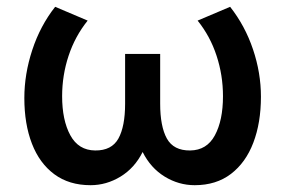

<svg xmlns="http://www.w3.org/2000/svg" viewBox="-20 -529 838 564"><path d="M246 15Q183 15 139.5 -17.2Q96 -49.5 73.8 -107Q51.5 -164.5 51.5 -241Q51.5 -311.5 74.8 -382.2Q98 -453 142 -509L237.5 -468.5Q200.5 -422.5 181.5 -365.2Q162.5 -308 162.5 -246.5Q162.5 -176 186.5 -131.8Q210.5 -87.5 259.5 -87Q308 -86.5 327.8 -122Q347.5 -157.5 347.5 -224.5V-370.5H450.5V-224.5Q450.5 -157.5 470.2 -122Q490 -86.5 538.5 -87Q587.5 -87.5 611.2 -131.5Q635 -175.5 635 -246.5Q635 -308 616.2 -365.2Q597.5 -422.5 560.5 -468.5L656 -509Q700 -453 723.2 -384Q746.5 -315 746.5 -245Q746.5 -168.5 724.2 -110Q702 -51.5 658.5 -18.2Q615 15 552 15Q505 15 463.8 -10.2Q422.5 -35.5 399 -82.5Q375.5 -35.5 334 -10.2Q292.5 15 246 15Z"/></svg>

Font: Geologica
Style: Regular
Weight: 400
Designer: Sindre Bremnes, Frode Helland
Foundry: Monokrom Skriftforlag AS
Version: Version 1.010; ttfautohint (v1.8.4.7-5d5b);gftools[0.9.28]